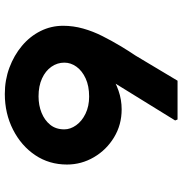

<svg xmlns="http://www.w3.org/2000/svg" viewBox="0 -757 757 797"><g transform="rotate(-90 378.5 -358.5)"><path d="M281 0 277 -10 550 -452 572 -400Q556 -366 530.5 -335Q505 -304 471.5 -281Q438 -258 400.5 -245Q363 -232 323 -232Q259 -232 207 -263.5Q155 -295 124.5 -347Q94 -399 94 -459Q94 -533 133 -591Q172 -649 239 -683Q306 -717 387 -717Q445 -717 496 -698Q547 -679 586.5 -646Q626 -613 648 -569Q670 -525 670 -475Q670 -433 658.5 -392Q647 -351 627 -311.5Q607 -272 586 -237Q565 -202 546 -174L442 0ZM376 -367Q420 -367 451.5 -381.5Q483 -396 500 -419.5Q517 -443 517 -470Q517 -499 500 -523.5Q483 -548 451.5 -562.5Q420 -577 377 -577Q340 -577 309 -564.5Q278 -552 259 -528.5Q240 -505 240 -470Q240 -445 257 -421Q274 -397 305 -382Q336 -367 376 -367Z"/></g></svg>

Font: Lexend Tera
Style: Bold
Weight: 700
Designer: Bonnie Shaver-Troup, Thomas Jockin
Foundry: Lexend
Version: Version 1.007